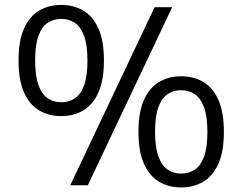

<svg xmlns="http://www.w3.org/2000/svg" viewBox="-20 -770 1008 798"><path d="M272 0 622.5 -740H695.5L345 0ZM234.5 -287.5Q182.5 -287.5 142.5 -311.2Q102.5 -335 79.8 -386Q57 -437 57 -518.5Q57 -599.5 79.5 -650.5Q102 -701.5 142 -725.5Q182 -749.5 234.5 -749.5Q287 -749.5 327 -725.5Q367 -701.5 389.5 -650.5Q412 -599.5 412 -518.5Q412 -437 389.2 -386Q366.5 -335 326.5 -311.2Q286.5 -287.5 234.5 -287.5ZM234.5 -345Q266.5 -345 291 -361.2Q315.5 -377.5 329.5 -415.2Q343.5 -453 343.5 -517.5Q343.5 -582.5 329.5 -620.5Q315.5 -658.5 291 -675Q266.5 -691.5 234.5 -691.5Q202.5 -691.5 178 -675Q153.5 -658.5 139.8 -620.8Q126 -583 126 -519Q126 -455 139.8 -416.8Q153.5 -378.5 178 -361.8Q202.5 -345 234.5 -345ZM733 9Q681 9 641 -14.8Q601 -38.5 578.2 -89.5Q555.5 -140.5 555.5 -222Q555.5 -303 578 -354Q600.5 -405 640.5 -429Q680.5 -453 733 -453Q785.5 -453 825.5 -429Q865.5 -405 888 -354Q910.5 -303 910.5 -222Q910.5 -140.5 887.8 -89.5Q865 -38.5 825 -14.8Q785 9 733 9ZM733 -48.5Q765 -48.5 789.5 -64.8Q814 -81 828 -118.8Q842 -156.5 842 -221Q842 -286 828 -324Q814 -362 789.5 -378.5Q765 -395 733 -395Q701 -395 676.5 -378.8Q652 -362.5 638.2 -324.5Q624.5 -286.5 624.5 -222.5Q624.5 -158.5 638.2 -120.2Q652 -82 676.5 -65.2Q701 -48.5 733 -48.5Z"/></svg>

Font: Encode Sans SC SemiExpanded
Style: Regular
Weight: 400
Width: 6
Designer: Multiple Designers
Foundry: Impallari Type
Version: Version 3.002